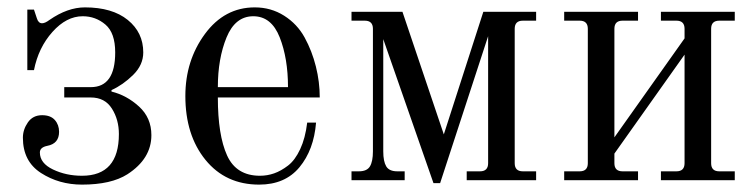

<svg xmlns="http://www.w3.org/2000/svg" viewBox="-20 -488 2048 520"><path d="M210 -468Q284 -468 326 -434Q368 -400 368 -346Q368 -312 340.5 -285Q313 -258 282 -244V-240Q323 -230 356.5 -199.5Q390 -169 390 -122Q390 -58 325 -16Q281 12 202 12Q140 12 91 -19.5Q42 -51 42 -115Q42 -137 55.5 -156.5Q69 -176 94 -176Q117 -176 128.5 -163Q140 -150 140 -131Q140 -99 108 -93Q88 -89 88 -75Q88 -46 123.5 -29Q159 -12 202 -12Q302 -12 302 -125Q302 -164 283 -194Q264 -224 226 -224H154V-252H226Q292 -252 292 -346Q292 -399 265.5 -421.5Q239 -444 204 -444Q160 -444 122 -401.5Q84 -359 72 -298H54V-462H72L80 -438Q84 -425 94 -425Q102 -425 114 -434Q163 -468 210 -468Z M570 -252H760Q760 -330 737.5 -387Q715 -444 666 -444Q617 -444 593.5 -386.5Q570 -329 570 -252ZM682 12Q591 12 536.5 -55Q482 -122 482 -228Q482 -324 535 -396Q588 -468 670 -468Q714 -468 749.5 -445.5Q785 -423 805 -386.5Q825 -350 835.5 -308Q846 -266 846 -224H570Q570 -122 595 -67Q620 -12 684 -12Q704 -12 722.5 -18.5Q741 -25 760 -39.5Q779 -54 793 -84Q807 -114 812 -156H836Q830 -82 791 -35Q752 12 682 12Z M932 0V-24H952Q974 -24 982 -37.5Q990 -51 990 -78V-410Q990 -432 968 -432H932V-456H1070L1182 -124L1289 -456H1432V-432H1396Q1374 -432 1374 -410V-46Q1374 -24 1396 -24H1432V0H1244V-24H1280Q1302 -24 1302 -46V-390L1172 8H1154L1018 -382V-78Q1018 -51 1026 -37.5Q1034 -24 1056 -24H1076V0Z M1508 0V-24H1550Q1572 -24 1572 -46V-410Q1572 -432 1550 -432H1508V-456H1708V-432H1666Q1644 -432 1644 -410V-116L1834 -384V-410Q1834 -432 1812 -432H1770V-456H1970V-432H1928Q1906 -432 1906 -410V-46Q1906 -24 1928 -24H1970V0H1770V-24H1812Q1834 -24 1834 -46V-340L1644 -72V-46Q1644 -24 1666 -24H1708V0Z"/></svg>

Font: Old Standard TT
Style: Regular
Weight: 400
Designer: Alexey Kryukov <alexios@thessalonica.org.ru>
Version: Version 1.0